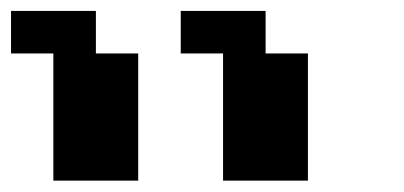

<svg xmlns="http://www.w3.org/2000/svg" viewBox="-20 -635 732 348"><path d="M76.7 -307.6V-538.1H0V-615.2H153.8V-538.1H230.5V-307.6ZM384.3 -307.6V-538.1H307.6V-615.2H461.4V-538.1H538.1V-307.6Z"/></svg>

Font: Good Old DOS
Style: Regular
Weight: 400
Designer: Vasily Draigo
Foundry: Vasily Draigo
Version: 1.0